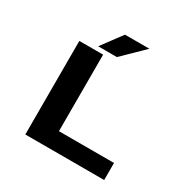

<svg xmlns="http://www.w3.org/2000/svg" viewBox="-191 -1064 1232 1244"><g transform="rotate(30 425.0 -441.5)"><path d="M281 -731 394 -883H576.5L421 -731ZM336 -127.5H748V0H158V-700H336Z"/></g></svg>

Font: League Mono Wide
Style: Bold
Weight: 700
Width: 8
Designer: Tyler Finck
Foundry: The League of Moveable Type / Tyler Finck
Version: Version 2.210